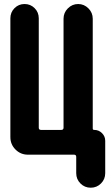

<svg xmlns="http://www.w3.org/2000/svg" viewBox="-20 -750 540 931"><path d="M436.5 -120.1Q459 -120.1 474.6 -104.5Q490.2 -88.9 490.2 -67.4V89.8Q490.2 119.1 469.7 139.6Q449.2 160.2 419.9 160.2Q390.6 160.2 370.1 139.6Q349.6 119.1 349.6 89.8V10.7Q349.6 0 338.9 0H115.2Q80.1 0 55.2 -24.9Q30.3 -49.8 30.3 -85V-661.1Q30.3 -690.4 50.3 -710.4Q70.3 -730.5 99.1 -730.5Q127.9 -730.5 147.9 -710.4Q168 -690.4 168 -661.1V-130.9Q168 -120.1 178.7 -120.1H277.3Q288.1 -120.1 288.1 -130.9V-659.2Q288.1 -688.5 309.1 -709.5Q330.1 -730.5 358.9 -730.5Q387.7 -730.5 408.7 -709.5Q429.7 -688.5 429.7 -659.2V-127Q429.7 -120.1 436.5 -120.1Z"/></svg>

Font: Rounded-X Mgen+ 2m bold
Style: Bold
Weight: 700
Designer: [Source Han Sans]
Ryoko NISHIZUKA  (kana & ideographs); Paul D. Hunt (Latin, Greek & Cyrillic); Wenlong ZHANG  (bopomofo
Version: Version 1.059.20150602